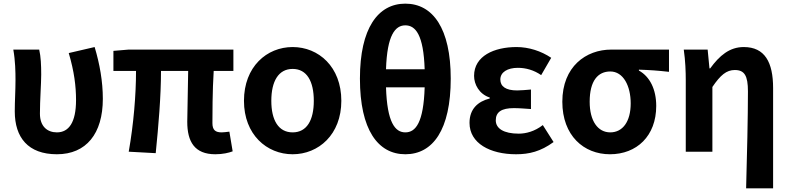

<svg xmlns="http://www.w3.org/2000/svg" viewBox="-20 -832 4333 1053"><path d="M292 14C453 14 544 -99 544 -290C544 -385 527 -481 499 -574L357 -541C387 -440 397 -359 397 -283C397 -160 357 -106 292 -106C240 -106 199 -138 199 -209C199 -282 206 -373 206 -423C206 -475 204 -521 195 -560H53C64 -499 65 -437 65 -393C65 -335 61 -278 61 -221C61 -78 134 14 292 14Z M1161 14C1202 14 1235 6 1256 -2L1238 -110C1221 -108 1206 -106 1196 -106C1162 -106 1145 -118 1145 -157C1145 -191 1145 -337 1152 -443H1260V-560H685L602 -553V-443H726C726 -312 713 -153 686 0L834 8C849 -141 863 -303 863 -443H1012C1011 -342 1007 -204 1007 -164C1007 -55 1047 14 1161 14Z M1585 14C1727 14 1852 -94 1852 -279C1852 -466 1727 -574 1585 -574C1443 -574 1318 -466 1318 -279C1318 -94 1443 14 1585 14ZM1585 -106C1507 -106 1468 -173 1468 -279C1468 -386 1507 -454 1585 -454C1663 -454 1701 -386 1701 -279C1701 -173 1663 -106 1585 -106Z M2309 -353C2303 -160 2260 -106 2203 -106C2147 -106 2103 -160 2097 -353ZM2097 -452C2103 -641 2148 -693 2203 -693C2259 -693 2303 -641 2309 -452ZM2203 -812C2053 -812 1954 -677 1954 -401C1954 -120 2053 14 2203 14C2354 14 2452 -120 2452 -401C2452 -676 2354 -812 2203 -812Z M2810 14C2882 14 2945 -1 3016 -53L2957 -146C2912 -111 2864 -99 2825 -99C2743 -99 2699 -127 2699 -172C2699 -218 2731 -239 2798 -239C2828 -239 2860 -236 2892 -234V-341C2866 -339 2839 -336 2816 -336C2754 -336 2724 -358 2724 -396C2724 -436 2763 -460 2820 -460C2865 -460 2909 -447 2948 -420L3003 -515C2948 -552 2880 -574 2813 -574C2690 -574 2580 -525 2580 -416C2580 -369 2608 -316 2666 -297V-292C2600 -275 2555 -234 2555 -158C2555 -46 2668 14 2810 14Z M3325 14C3472 14 3579 -86 3579 -251C3579 -342 3544 -412 3484 -445V-450C3544 -448 3587 -445 3649 -438V-560H3332C3194 -560 3064 -467 3064 -274C3064 -88 3182 14 3325 14ZM3327 -106C3259 -106 3214 -168 3214 -274C3214 -390 3260 -440 3327 -440C3399 -440 3439 -360 3439 -265C3439 -165 3395 -106 3327 -106Z M4072 201H4220V-349C4220 -490 4175 -574 4059 -574C3981 -574 3926 -527 3875 -457H3871L3861 -560H3730C3739 -499 3741 -437 3741 -393V0H3887V-355C3931 -420 3964 -448 4010 -448C4063 -448 4082 -417 4082 -331C4082 -193 4077 24 4072 201Z"/></svg>

Font: Noto Sans T Chinese Bold
Style: Bold
Weight: 700
Designer: Ryoko NISHIZUKA (kana & ideographs); Paul D. Hunt (Latin, Greek & Cyrillic); Wenlong ZHANG (bopomofo); Sandoll Communica
Foundry: Adobe Systems Incorporated
Version: Version 1.000;PS 1;hotconv 1.0.78;makeotf.lib2.5.61930